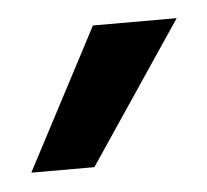

<svg xmlns="http://www.w3.org/2000/svg" viewBox="-29 -813 242 224"><g transform="rotate(-5 92.5 -701.5)"><path d="M73.9 -619.3 184.7 -784.1H86.6L0 -619.3Z"/></g></svg>

Font: Riot Sans 2.0
Style: Regular
Weight: 400
Designer: Rasmus Andersson
Foundry: rsms
Version: Version 3.006;hotconv 1.0.109;makeotfexe 2.5.65596